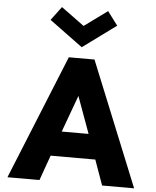

<svg xmlns="http://www.w3.org/2000/svg" viewBox="-70 -1210 1030 1269"><g transform="rotate(5 445.0 -576.0)"><path d="M221.2 -1061 289.1 -1151.9 441.9 -1040 595.2 -1151.9 663.1 -1061 441.9 -898.9ZM27.8 0 362.8 -825.2H533.2L868.2 0H655.8L596.2 -167H299.8L240.2 0ZM358.9 -332H537.1L448.2 -576.2Z"/></g></svg>

Font: Hussar Preview
Style: Bold
Weight: 700
Foundry: Cannot Into Space Fonts, PlusOne Fonts
Version: Version 2.29RC2 "Millennial"